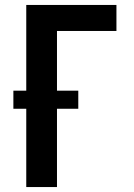

<svg xmlns="http://www.w3.org/2000/svg" viewBox="-20 -755 540 775"><path d="M86 0V-316H34V-389H86V-735H450V-630H210V-389H296V-316H210V0Z"/></svg>

Font: Iosevka SS18 Extrabold
Style: Regular
Weight: 800
Monospace: yes
Designer: Belleve Invis
Foundry: Belleve Invis
Version: Version 25.1.1; ttfautohint (v1.8.4)